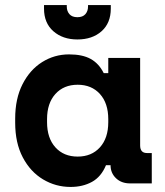

<svg xmlns="http://www.w3.org/2000/svg" viewBox="-20 -725 652 759"><path d="M259 14Q200 14 150 -16Q100 -46 70 -103Q40 -160 40 -240V-256Q40 -335 69 -392Q98 -449 146.5 -479.5Q195 -510 253 -510Q306 -510 338.5 -492Q371 -474 390 -436H408V-496H534V-150Q534 -120 561 -120H580V0H494Q460 0 438.5 -20.5Q417 -41 417 -72H399Q380 -26 343.5 -6Q307 14 259 14ZM287 -106Q342 -106 375 -142.5Q408 -179 408 -242V-254Q408 -317 375 -353.5Q342 -390 287 -390Q232 -390 199 -353.5Q166 -317 166 -254V-242Q166 -179 199 -142.5Q232 -106 287 -106ZM286 -569Q228 -569 191 -601.5Q154 -634 154 -691V-705H244V-699Q244 -681 254.5 -669Q265 -657 286 -657Q307 -657 317.5 -669Q328 -681 328 -699V-705H418V-691Q418 -634 381.5 -601.5Q345 -569 286 -569Z"/></svg>

Font: Space Mono
Style: Bold
Weight: 700
Monospace: yes
Designer: Colophon Foundry + Benjamin Critton
Foundry: Colophon Foundry & Benjamin Critton
Version: Version 1.003; ttfautohint (v1.8.4.7-5d5b)